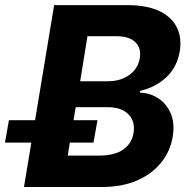

<svg xmlns="http://www.w3.org/2000/svg" viewBox="-30 -748 743 768"><path d="M65.9 0 186.6 -727.5H477.8Q558.1 -727.5 607.9 -703.5Q657.6 -679.5 677.8 -637.5Q698 -595.6 688.8 -541.2Q677.4 -477.1 633.4 -437.3Q589.4 -397.5 531 -384.8L530 -377.3Q571.2 -376 604 -354.2Q636.8 -332.4 653.2 -293.6Q669.5 -254.8 660.8 -201Q651.3 -143.4 614.8 -97.9Q578.4 -52.4 518.5 -26.2Q458.5 0 376.7 0ZM240.9 -125.6H366.5Q430.2 -125.9 464.1 -150.6Q497.9 -175.4 504.2 -216.2Q509.2 -246.6 498.6 -269.6Q488 -292.7 463.3 -306Q438.7 -319.3 401.1 -319.3H272.8ZM290.7 -423H404.6Q435.8 -423.2 462.5 -434.3Q489.1 -445.4 506.9 -466.2Q524.8 -487 529.2 -515.4Q535.7 -555.1 511.7 -579Q487.6 -602.9 437 -603.1H319.8ZM-10.1 -177.7 5.8 -267.2H359.9L344 -177.7Z"/></svg>

Font: Inter Tight
Style: Italic
Weight: 400
Italic angle: -9.39999°
Designer: Rasmus Andersson
Foundry: rsms
Version: Version 3.002